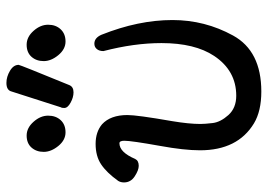

<svg xmlns="http://www.w3.org/2000/svg" viewBox="-138 -672 834 598"><g transform="rotate(-90 279.0 -373.0)"><path d="M293 23.9Q231.9 23.9 193.8 1Q109.9 -49.8 109.9 -167Q109.9 -216.8 123.5 -291Q139.6 -380.9 139.6 -402.8Q139.6 -418 131.8 -418Q104 -418 83 -369.1Q77.6 -357.9 61.5 -357.9Q47.9 -357.9 28.8 -370.4Q9.8 -382.8 9.8 -403.8Q9.8 -414.1 14.6 -421.9Q40.5 -458 66.2 -475.1Q91.8 -492.2 129.9 -492.2Q167 -492.2 190.9 -472.2Q219.7 -445.8 219.7 -393.1Q219.7 -362.8 200.7 -253.9Q191.9 -201.2 191.9 -166Q191.9 -151.9 194.8 -127.4Q197.8 -103 219.7 -78.6Q241.7 -54.2 279.8 -54.2Q357.9 -54.2 403.8 -123Q443.8 -183.1 443.8 -287.1Q443.8 -372.1 418.9 -467.8Q418.9 -481 425.3 -488.5Q431.6 -496.1 441.9 -496.1Q460 -496.1 469.7 -474.1Q515.6 -358.9 515.6 -252.9Q515.6 -151.9 467.3 -64Q418.9 23.9 293 23.9ZM203.9 -601.1Q189.9 -585.9 165.8 -585.9Q141.6 -585.9 123.3 -608.4Q105 -630.9 105 -653.8Q105 -676.8 118.4 -691.9Q131.8 -707 155.8 -707Q179.7 -707 198.7 -685.5Q217.8 -664.1 217.8 -640.1Q217.8 -616.2 203.9 -601.1ZM486.8 -601.1Q472.7 -585.9 448.7 -585.9Q424.8 -585.9 406.2 -608.4Q387.7 -630.9 387.7 -653.8Q387.7 -676.8 401.1 -691.9Q414.6 -707 438.7 -707Q462.9 -707 481.9 -685.5Q501 -664.1 501 -640.1Q501 -616.2 486.8 -601.1ZM290.5 -561Q274.9 -561 258.3 -570.1Q241.7 -579.1 241.7 -589.8Q241.7 -598.1 243.7 -600.1L293 -753.9Q296.9 -770 319.8 -770Q338.9 -770 357.4 -759Q376 -748 376 -731.9Q376 -728 313 -574.2Q307.6 -561 290.5 -561Z"/></g></svg>

Font: LXGW WenKai GB Screen
Style: Regular
Weight: 400
Designer: LXGW / Fontworks Inc.
Foundry: LXGW / Fontworks Inc.
Version: Version 1.321;February 19, 2024;FontCreator 14.0.0.2901 64-b